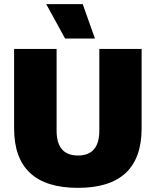

<svg xmlns="http://www.w3.org/2000/svg" viewBox="-20 -896 751 926"><path d="M663 -660V-277Q663 10 356 10Q48 10 48 -277V-660H253V-266Q253 -146 356 -146Q459 -146 459 -266V-660ZM379 -876 438 -710H294L203 -876Z"/></svg>

Font: Work Sans ExtraBold
Style: Regular
Weight: 800
Designer: Wei Huang
Foundry: Wei Huang
Version: Version 2.012; ttfautohint (v1.8.3)